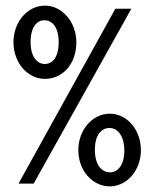

<svg xmlns="http://www.w3.org/2000/svg" viewBox="-20 -654 540 684"><path d="M140 -373C204 -373 252 -427 252 -503C252 -576 201 -634 140 -634C79 -634 28 -577 28 -504C28 -429 79 -373 140 -373ZM46 0H100L448 -623H391ZM140 -426C115 -426 89 -448 89 -504C89 -561 114 -582 138 -582C163 -582 189 -561 189 -504C189 -447 165 -426 140 -426ZM371 10C431 10 482 -46 482 -119C482 -191 433 -249 371 -249C310 -249 259 -192 259 -119C259 -46 310 10 371 10ZM372 -40C345 -40 318 -63 318 -120C318 -176 343 -198 370 -198C403 -198 423 -164 423 -118C423 -65 399 -40 372 -40Z"/></svg>

Font: Inconsolata Thin
Style: Regular
Weight: 100
Monospace: yes
Designer: Raph Levien, Cyreal, Brenton Simpson
Foundry: Raph Levien, Cyreal, Google
Version: Version 3.100